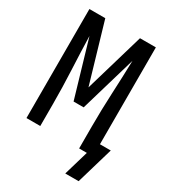

<svg xmlns="http://www.w3.org/2000/svg" viewBox="-215 -845 1000 1121"><g transform="rotate(30 285.5 -284.0)"><path d="M498 167H408L457 0H405V-147Q405 -260 410.5 -373Q416 -486 419 -599L308 -221H240L129 -599Q132 -486 137.5 -373Q143 -260 143 -147V0H50V-735H157L274 -336L391 -735H498V-82H571Z"/></g></svg>

Font: Iosevka Semi-Condensed Medium
Style: Regular
Weight: 500
Monospace: yes
Designer: Belleve Invis
Foundry: Belleve Invis
Version: Version 27.3.5